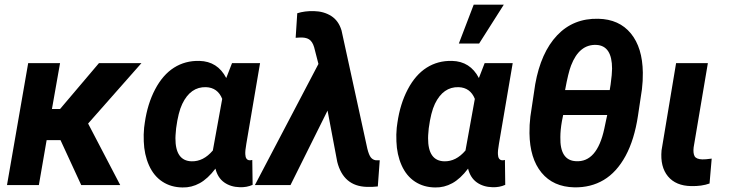

<svg xmlns="http://www.w3.org/2000/svg" viewBox="-20 -802 3172 832"><path d="M242.2 -194.8H182.1L148.4 0H10.3L102.1 -528.3H240.2L205.1 -329.6H240.2L408.7 -528.3H592.8L361.8 -266.6L501 0H332Z M1106.9 -528.3 1047.4 -178.7Q1042 -148.4 1043 -133.3Q1043.9 -108.4 1062 -107.4Q1064 -106.9 1073.2 -108.9L1074.7 -1Q1049.3 10.3 1019.5 9.3Q979.5 8.3 951.4 -11.7Q923.3 -31.7 913.6 -71.3Q880.4 -27.3 845.2 -8.1Q810.1 11.2 771 10.3Q721.2 9.8 683.6 -14.9Q646 -39.6 625.5 -85.9Q605 -132.3 603 -189Q601.6 -219.2 604.5 -248.5L607.4 -270Q619.1 -352.1 652.3 -415Q685.5 -478 734.1 -508.8Q782.7 -539.6 844.2 -538.1Q922.9 -536.1 960.4 -463.9L985.4 -528.3ZM743.2 -246.1 740.7 -216.3 740.2 -203.6Q739.7 -105 810.1 -103Q861.3 -101.6 902.3 -149.9L942.9 -373.5Q923.3 -422.4 872.6 -424.3Q805.7 -426.3 770 -352.1Q752.4 -315.9 743.2 -246.1Z M1340.3 -753.9Q1383.3 -752.9 1415.3 -732.7Q1447.3 -712.4 1460 -669.9L1571.8 -157.7Q1578.6 -130.4 1586.9 -119.9Q1595.2 -109.4 1608.9 -107.4H1617.2H1625.5L1617.2 5.9Q1593.3 8.8 1569.3 7.8Q1468.3 4.9 1441.4 -100.6L1399.4 -322.8L1238.8 0H1084.5L1359.9 -524.9L1341.3 -597.2Q1334 -622.1 1319.1 -631.6Q1304.2 -641.1 1276.4 -639.2L1261.2 -638.2L1268.1 -744.6Q1300.8 -754.9 1340.3 -753.9Z M2201.7 -528.3 2142.1 -178.7Q2136.7 -148.4 2137.7 -133.3Q2138.7 -108.4 2156.7 -107.4Q2158.7 -106.9 2168 -108.9L2169.4 -1Q2144 10.3 2114.3 9.3Q2074.2 8.3 2046.1 -11.7Q2018.1 -31.7 2008.3 -71.3Q1975.1 -27.3 1939.9 -8.1Q1904.8 11.2 1865.7 10.3Q1815.9 9.8 1778.3 -14.9Q1740.7 -39.6 1720.2 -85.9Q1699.7 -132.3 1697.8 -189Q1696.3 -219.2 1699.2 -248.5L1702.1 -270Q1713.9 -352.1 1747.1 -415Q1780.3 -478 1828.9 -508.8Q1877.4 -539.6 1939 -538.1Q2017.6 -536.1 2055.2 -463.9L2080.1 -528.3ZM1837.9 -246.1 1835.4 -216.3 1835 -203.6Q1834.5 -105 1904.8 -103Q1956.1 -101.6 1997.1 -149.9L2037.6 -373.5Q2018.1 -422.4 1967.3 -424.3Q1900.4 -426.3 1864.7 -352.1Q1847.2 -315.9 1837.9 -246.1ZM2032.7 -781.7H2163.1L2056.2 -613.3H1968.3Z M2468.3 9.8Q2377.4 7.8 2326.7 -53.7Q2275.9 -115.2 2274.4 -224.6Q2273.9 -260.7 2278.3 -296.9L2299.3 -437Q2323.7 -574.2 2394 -648.7Q2464.4 -723.1 2572.3 -720.7Q2663.1 -718.8 2713.6 -657.2Q2764.2 -595.7 2765.6 -487.3Q2766.1 -450.7 2761.7 -415L2744.6 -300.8Q2729 -196.8 2690.7 -126.2Q2652.3 -55.7 2596.2 -22.2Q2540 11.2 2468.3 9.8ZM2611.3 -303.7H2420.4L2415 -276.9Q2408.2 -238.3 2408.2 -208Q2405.8 -106.9 2475.6 -103.5Q2566.9 -97.7 2598.6 -244.1L2605.5 -276.9ZM2428.7 -411.6H2622.1L2626 -436Q2632.3 -481.9 2632.3 -504.4Q2632.3 -604 2564.5 -607.4Q2490.2 -610.8 2454.6 -518.1Q2442.4 -486.8 2428.7 -411.6Z M3047.4 -528.3 2985.8 -163.6Q2982.9 -138.7 2989.7 -125.5Q2996.6 -112.3 3022.9 -111.3Q3035.6 -110.8 3064 -114.7L3054.7 -6.8Q3020.5 5.4 2975.6 4.4Q2908.7 3.4 2874.5 -37.8Q2840.3 -79.1 2846.7 -150.4L2909.7 -528.3Z"/></svg>

Font: RobotoInd
Style: Bold Italic
Weight: 700
Italic angle: -12°
Designer: Google
Version: Version 2.001150; 2014